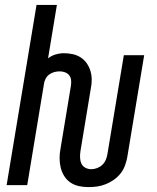

<svg xmlns="http://www.w3.org/2000/svg" viewBox="-20 -755 640 783"><path d="M341 8Q321 8 302 4Q283 0 267.5 -10.5Q252 -21 242 -37Q232 -53 227.5 -71.5Q223 -90 223 -110Q223 -130 227 -150L269 -404Q271 -416 270 -427.5Q269 -439 262.5 -447.5Q256 -456 245.5 -460Q235 -464 224 -464Q212 -464 201 -461Q190 -458 180.5 -451Q171 -444 165.5 -433Q160 -422 159 -411L91 0H7L129 -735H212L176 -517Q190 -528 207 -533Q224 -538 241 -538Q259 -538 277 -534Q295 -530 309.5 -520.5Q324 -511 334 -496.5Q344 -482 349 -465Q354 -448 354 -429.5Q354 -411 350 -392L308 -138Q306 -125 306.5 -112Q307 -99 312 -88Q317 -77 328 -71Q339 -65 352 -65Q364 -65 376 -69.5Q388 -74 397 -82.5Q406 -91 411 -102.5Q416 -114 418 -126L485 -530H568L499 -114Q496 -97 489.5 -79.5Q483 -62 471.5 -47.5Q460 -33 444.5 -22Q429 -11 411.5 -4Q394 3 376.5 5.5Q359 8 341 8Z"/></svg>

Font: Iosevka Curly Extended Oblique
Style: Regular
Weight: 400
Width: 7
Italic angle: -9°
Monospace: yes
Designer: Belleve Invis
Foundry: Belleve Invis
Version: Version 11.1.0; ttfautohint (v1.8.3)